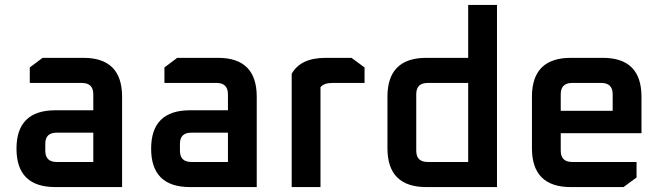

<svg xmlns="http://www.w3.org/2000/svg" viewBox="-20 -760 2693 780"><path d="M205 0Q47 0 47 -156Q47 -312 205 -312H359V-377Q359 -423 313 -423H101V-486L153 -525H319Q476 -525 476 -367V0ZM164 -148Q164 -102 210 -102H359V-221H210Q164 -221 164 -176Z M752 0Q594 0 594 -156Q594 -312 752 -312H906V-377Q906 -423 860 -423H648V-486L700 -525H866Q1023 -525 1023 -367V0ZM711 -148Q711 -102 757 -102H906V-221H757Q711 -221 711 -176Z M1165 0V-460Q1201 -525 1303 -525H1408L1461 -486V-423H1330Q1296 -423 1282 -406V0Z M1554 -158V-367Q1554 -525 1712 -525H1882V-740H1999V0H1712Q1554 0 1554 -158ZM1671 -148Q1671 -102 1717 -102H1882V-423H1717Q1671 -423 1671 -377Z M2141 -158V-367Q2141 -525 2299 -525H2429Q2586 -525 2586 -367V-219H2258V-148Q2258 -102 2304 -102H2566V-39L2513 0H2299Q2141 0 2141 -158ZM2258 -310H2469V-377Q2469 -423 2423 -423H2304Q2258 -423 2258 -377Z"/></svg>

Font: Oxanium ExtraLight SemiBold
Style: Regular
Weight: 600
Version: Version 2.000